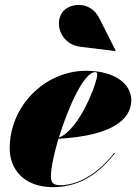

<svg xmlns="http://www.w3.org/2000/svg" viewBox="-20 -762 572 792"><path d="M311.5 -569 455 -551.5 457 -553.5 389 -688C351.5 -762 263.5 -749.5 236.5 -710.5C203.5 -662.5 232 -579 311.5 -569ZM190 -34C190 -68.5 202.5 -127 221 -189.5C438.5 -202 521.5 -266.5 521.5 -349C521.5 -416.5 452.5 -470 335.5 -470C165 -470 20 -325 20 -150C20 -65 77.5 10 198.5 10C325 10 400.5 -64 454.5 -129.5L451.5 -131.5C377 -37 293.5 2 229.5 2C203 2 190 -5.5 190 -34ZM372.5 -464.5C379 -464.5 381 -461 381 -453.5C381 -422 308.5 -227 223 -194.5C261.5 -322 327 -464.5 372.5 -464.5Z"/></svg>

Font: Bodoni* 48pt Fatface
Style: Italic
Weight: 900
Italic angle: -13°
Version: Version 2.3